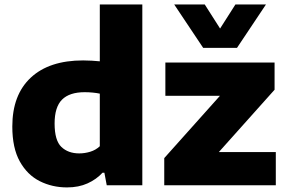

<svg xmlns="http://www.w3.org/2000/svg" viewBox="-20 -828 1282 858"><path d="M279.5 9.5Q213 9.5 157.5 -18.5Q102 -46.5 68.5 -106.5Q35 -166.5 35 -262.5Q35 -404 117.5 -481Q200 -558 351.5 -558Q371.5 -558 390.5 -556.8Q409.5 -555.5 426 -554V-808H616V0H457L446.5 -56H438Q411 -26.5 371.2 -8.5Q331.5 9.5 279.5 9.5ZM334 -142.5Q359 -142.5 383.5 -150Q408 -157.5 426 -174.5V-409.5Q412.5 -412.5 394.8 -414.2Q377 -416 358.5 -416Q290.5 -416 257.2 -382.8Q224 -349.5 224 -276Q224 -200.5 254.2 -171.5Q284.5 -142.5 334 -142.5ZM714 0V-121.5L963 -400H719V-548.5H1207V-427L958 -148.5H1212.5V0ZM888 -614 758.5 -808H895L963.5 -700.5L1032 -808H1168.5L1039 -614Z"/></svg>

Font: Encode Sans Semi Expanded ExtraBold
Style: Regular
Weight: 800
Width: 6
Designer: Multiple Designers
Foundry: Impallari Type
Version: Version 3.000; ttfautohint (v1.8.3) -l 8 -r 50 -G 200 -x 14 